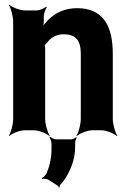

<svg xmlns="http://www.w3.org/2000/svg" viewBox="-20 -574 570 846"><path d="M260 -423C313 -423 336 -397 336 -337V-50C336 -26 326 11 317 24L318 26C330 14 365 0 388 0H426C449 0 483 14 495 26L497 24C488 11 477 -26 477 -50V-336C477 -460 435 -538 319 -538C265 -538 223 -517 193 -487C183 -477 169 -460 164 -450L168 -448C172 -459 174 -478 173 -493V-498C172 -511 180 -534 186 -542L183 -545C176 -537 154 -528 141 -528H91C68 -528 32 -542 20 -554L19 -552C28 -539 38 -502 38 -478V-50C38 -26 28 11 19 24L20 26C32 14 67 0 90 0H128C151 0 186 14 198 26L199 24C190 11 179 -26 179 -50V-359C179 -362 178 -378 176 -379L174 -375C176 -374 185 -383 187 -385C202 -407 227 -423 260 -423ZM193 218 234 244C236 245 239 250 239 252L243 251C243 249 243 244 244 242C253 233 261 223 268 212C290 176 311 130 311 75V58C311 49 315 37 318 33L316 30C312 34 301 40 293 40H229C219 40 205 33 200 28L198 31C202 36 207 51 207 61V82C207 128 197 161 185 190C181 198 170 209 164 211L166 215C171 213 185 213 193 218Z"/></svg>

Font: Asimov
Style: EdgeExtreme
Weight: 500
Designer: Google
Version: Version 2.000980: 2014